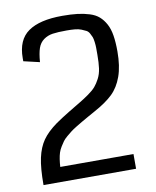

<svg xmlns="http://www.w3.org/2000/svg" viewBox="-83 -800 699 860"><g transform="rotate(-10 267.0 -370.0)"><path d="M466 -4H45Q45 -81 55 -127Q65 -173 87 -204.5Q109 -236 152 -267Q181 -287 215.5 -308Q250 -329 269.5 -340.5Q289 -352 311 -367.5Q333 -383 344.5 -396.5Q356 -410 366.5 -430Q377 -450 380.5 -475.5Q384 -501 384 -536Q384 -557 384 -568.5Q384 -580 382 -595.5Q380 -611 377 -618.5Q374 -626 368.5 -636Q363 -646 354.5 -650.5Q346 -655 333.5 -660Q321 -665 304.5 -666.5Q288 -668 267 -668Q226 -668 203 -664.5Q180 -661 162 -648Q144 -635 136 -612Q128 -589 125 -549L52 -566Q52 -571 52 -580Q52 -663 104 -699.5Q156 -736 259 -736Q299 -736 328 -732.5Q357 -729 382.5 -721Q408 -713 424.5 -698.5Q441 -684 453 -662Q465 -640 470 -609Q475 -578 475 -536Q475 -469 458.5 -423Q442 -377 412 -348Q382 -319 329 -290Q316 -283 295 -271Q274 -259 263.5 -253Q253 -247 236 -236.5Q219 -226 210 -219Q201 -212 188.5 -201.5Q176 -191 169.5 -182Q163 -173 155 -160Q147 -147 143 -134.5Q139 -122 136.5 -105.5Q134 -89 133 -71H466Z"/></g></svg>

Font: Myanmar Chatu
Style: Regular
Weight: 400
Designer: Danh Hong
Foundry: Google Inc.
Version: Version 2.00 November 20, 2015